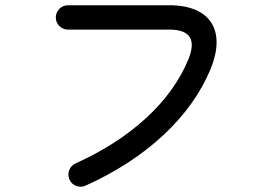

<svg xmlns="http://www.w3.org/2000/svg" viewBox="-20 -700 1040 733"><path d="M306 9C540 -96 710 -255 785 -439C842 -580 787 -680 626 -680H239C214 -680 193 -659 193 -633C193 -608 214 -587 239 -587H626C711 -587 728 -544 699 -473C633 -312 480 -171 268 -76C245 -65 235 -38 245 -15C255 9 283 19 306 9Z"/></svg>

Font: 寒蝉半圆体
Style: Regular
Weight: 400
Designer: Yoshimichi Ohira & Warren
Foundry: ChillType
Version: Version 1.800;Glyphs 3.1.1 (3135)